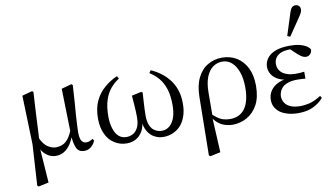

<svg xmlns="http://www.w3.org/2000/svg" viewBox="-89 -953 2372 1365"><g transform="rotate(-10 1097.0 -271.0)"><path d="M79 197 89 205 162 189 143 -81 148 -98Q150 -140 153 -182Q155 -224 157 -268Q159 -312 162 -361Q165 -409 168 -463L159 -471L86 -451L97 -98ZM453 12Q481 12 501 -5Q521 -21 533 -48L524 -62Q512 -54 501 -50Q489 -45 478 -45Q457 -45 445 -61Q432 -76 431 -125Q431 -150 433 -180Q434 -209 437 -247Q440 -285 444 -338Q448 -391 452 -463L443 -471L370 -451L378 -126V-118Q380 -61 395 -25Q409 12 453 12ZM247 12Q280 12 307 -4Q334 -20 357 -55Q379 -90 395 -145H403L385 -163Q367 -117 348 -92Q329 -67 307 -58Q284 -48 258 -48Q230 -48 200 -67Q170 -86 147 -138L133 -102L129 -89Q145 -39 177 -14Q209 12 247 12Z M760 12Q795 12 825 -4Q854 -19 873 -52Q892 -84 895 -135H888Q892 -84 911 -52Q930 -19 960 -4Q989 12 1025 12Q1063 12 1095 -3Q1127 -17 1151 -44Q1174 -71 1187 -110Q1200 -148 1200 -198Q1200 -254 1185 -298Q1170 -341 1144 -374Q1118 -407 1085 -431Q1052 -455 1015 -471L1003 -452Q1042 -428 1069 -395Q1096 -362 1111 -315Q1126 -267 1126 -198Q1126 -151 1114 -113Q1101 -75 1077 -54Q1053 -33 1020 -33Q994 -33 972 -46Q950 -58 937 -86Q924 -113 924 -161Q924 -179 925 -205Q926 -230 928 -261Q930 -292 932 -324L923 -331L853 -316Q856 -280 858 -251Q860 -222 861 -201Q862 -179 862 -161Q862 -112 848 -85Q834 -57 812 -45Q790 -33 764 -33Q731 -33 708 -54Q685 -75 674 -113Q662 -151 662 -198Q662 -267 677 -314Q691 -361 719 -395Q746 -428 783 -452L772 -471Q723 -450 681 -414Q638 -378 613 -326Q587 -273 587 -198Q587 -131 610 -84Q632 -37 672 -13Q711 12 760 12Z M1318 197 1328 205 1402 189 1389 -67 1392 -72 1393 -239Q1393 -309 1411 -355Q1429 -400 1460 -422Q1490 -443 1528 -443Q1565 -443 1594 -418Q1623 -393 1640 -346Q1657 -299 1657 -232Q1657 -169 1641 -124Q1625 -78 1593 -55Q1561 -31 1513 -31Q1486 -31 1463 -38Q1440 -45 1418 -62Q1396 -78 1371 -104L1370 -89L1373 -80Q1392 -47 1416 -26Q1440 -5 1468 3Q1496 12 1524 12Q1579 12 1627 -15Q1675 -42 1705 -96Q1734 -150 1734 -233Q1734 -307 1708 -361Q1681 -414 1635 -443Q1589 -471 1529 -471Q1473 -471 1427 -444Q1380 -417 1353 -362Q1325 -307 1324 -222L1321 -11Z M1999 12Q2035 12 2067 4Q2099 -4 2128 -22Q2157 -39 2180 -66L2170 -82Q2125 -53 2089 -44Q2053 -35 2017 -35Q1977 -35 1950 -47Q1922 -59 1909 -80Q1895 -101 1895 -128Q1895 -143 1902 -160Q1908 -177 1923 -192Q1938 -206 1965 -215Q1992 -224 2033 -224Q2051 -224 2063 -223Q2075 -222 2089 -221V-271Q2072 -269 2057 -268Q2042 -267 2027 -267Q1986 -267 1958 -279Q1929 -290 1915 -311Q1900 -331 1900 -360Q1900 -387 1915 -407Q1929 -426 1956 -436Q1982 -445 2020 -445Q2034 -445 2048 -445Q2061 -444 2077 -440L2057 -457L2011 -452L2065 -401Q2077 -391 2086 -385Q2095 -379 2104 -376Q2112 -373 2121 -373Q2140 -373 2152 -387Q2164 -400 2164 -419Q2154 -435 2134 -447Q2114 -458 2086 -465Q2057 -471 2019 -471Q1956 -471 1915 -455Q1874 -439 1854 -411Q1834 -383 1834 -349Q1834 -320 1851 -294Q1868 -268 1902 -252Q1936 -236 1986 -236L1987 -245Q1937 -245 1899 -228Q1861 -211 1841 -182Q1820 -153 1820 -113Q1820 -74 1843 -46Q1865 -17 1906 -3Q1946 12 1999 12ZM2014 -542 2034 -533 2123 -664Q2134 -681 2139 -692Q2143 -702 2143 -713Q2143 -728 2133 -738Q2123 -747 2107 -747Q2094 -747 2084 -738Q2074 -729 2067 -708Z"/></g></svg>

Font: Source Serif 4 48pt
Style: Regular
Weight: 400
Designer: Frank Grie√ühammer
Foundry: Adobe Systems Incorporated
Version: Version 4.004;hotconv 1.0.116;makeotfexe 2.5.65601